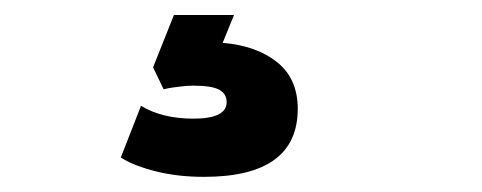

<svg xmlns="http://www.w3.org/2000/svg" viewBox="-20 -20 642 256"><path d="M141.1 189.9 168 121.1Q196.3 138.2 237.8 138.2Q282.2 138.2 282.2 116.2Q282.2 105 272.2 99.6Q262.2 94.2 237.8 94.2Q229.5 94.2 219.5 95.5Q209.5 96.7 204.1 97.7L198.2 99.1L184.1 69.8L211.9 0H292L276.9 37.1Q322.3 41 349.6 63Q377 85 377 125Q377 215.8 252 215.8Q215.8 215.8 186 208Q156.2 200.2 141.1 189.9Z"/></svg>

Font: Cooper Hewitt
Style: Heavy
Weight: 713
Designer: Village Type and Design LLC
Foundry: Cooper Hewitt Smithsonian Design Museum
Version: 1.000